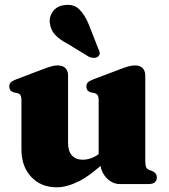

<svg xmlns="http://www.w3.org/2000/svg" viewBox="-20 -764 701 797"><path d="M396 -93V-105.5L389.5 -106V-347.5Q389.5 -362.5 385.2 -368.8Q381 -375 372.5 -377.5L357.5 -380.5Q347.5 -383.5 343 -389.5Q338.5 -395.5 338.5 -404.5Q338.5 -415.5 344.5 -421.8Q350.5 -428 367 -434.5L475.5 -475.5Q498.5 -484.5 513 -488.5Q527.5 -492.5 541 -492.5Q561.5 -492.5 572.2 -481Q583 -469.5 583 -451.5V-97.5Q583 -78.5 586.2 -70.8Q589.5 -63 597.5 -59.5L610.5 -54.5Q621.5 -50 626.2 -43.2Q631 -36.5 631 -27Q631 -14.5 622.8 -7.2Q614.5 0 596.5 0H478Q445 0 420.5 -27.2Q396 -54.5 396 -93ZM69 -143.5V-347.5Q69 -362.5 64.8 -368.8Q60.5 -375 52.5 -377.5L37.5 -380.5Q27.5 -383.5 23 -389.5Q18.5 -395.5 18.5 -404.5Q18.5 -415.5 24.5 -421.8Q30.5 -428 47 -434.5L155 -475.5Q179.5 -485 193.8 -488.8Q208 -492.5 219 -492.5Q241 -492.5 251.8 -481Q262.5 -469.5 262.5 -451.5V-171Q262.5 -136 278.8 -118.5Q295 -101 324 -101Q341.5 -101 361.2 -108.5Q381 -116 398 -131L416.5 -147L444 -118L428 -103Q359.5 -38 308.8 -12.2Q258 13.5 215.5 13.5Q150 13.5 109.5 -29.8Q69 -73 69 -143.5ZM348.5 -662.5 387.5 -563Q392.5 -554 393.8 -545.5Q395 -537 388 -530Q381.5 -524 370.8 -523.8Q360 -523.5 350.5 -527.5L261 -582Q227 -600 208.8 -619.5Q190.5 -639 187 -667.5Q183 -693 199.5 -716.2Q216 -739.5 249 -743Q285.5 -748 308.8 -725.5Q332 -703 348.5 -662.5Z"/></svg>

Font: Fraunces ExtraBold
Style: Regular
Weight: 800
Version: Version 1.000;[b76b70a41]